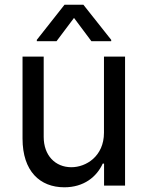

<svg xmlns="http://www.w3.org/2000/svg" viewBox="-20 -785 625 812"><path d="M419.7 -223.7C419.7 -123.9 343.8 -77.8 282 -77.8C213.4 -77.8 164.8 -127.8 164.8 -206.3V-545.5H75.3V-198.9C75.3 -60.7 149.1 7.1 252.1 7.1C334.5 7.1 388.8 -36.9 414.4 -93H420.1V0H508.9V-545.5H419.7ZM135.7 -610.8H219.1L293 -709.2L366.5 -610.8H450.3V-616.5L332.7 -764.9H252.8L135.7 -616.5Z"/></svg>

Font: Margiela Sans Text
Style: Regular
Weight: 400
Designer: Stefan Endress, Andreas Faust
Version: Version 1.100;FEAKit 1.0